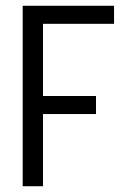

<svg xmlns="http://www.w3.org/2000/svg" viewBox="-20 -645 478 665"><path d="M58.6 -625H375V-562.5H128.9V-312.5H312.5V-250H128.9V0H58.6Z"/></svg>

Font: Sudo Var
Style: Regular
Weight: 400
Monospace: yes
Designer: Jens Kutilek
Foundry: Jens Kutilek
Version: Version 0.065;FEAKit 1.0